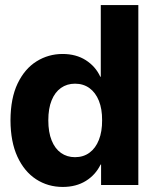

<svg xmlns="http://www.w3.org/2000/svg" viewBox="-20 -739 613 767"><path d="M230.7 7.8Q171.4 7.8 124.1 -23Q76.9 -53.8 49.5 -113.2Q22.2 -172.6 21.9 -258.4Q22.2 -346.8 50.5 -405.7Q78.9 -464.6 126.2 -494Q173.4 -523.4 230.1 -523.4Q283.9 -523.4 322.9 -498.5Q361.9 -473.5 380.7 -432.4H382.6V-718.8H532.6V0H383.8V-81.6H381.8Q361.6 -40.1 322.8 -16.2Q283.9 7.8 230.7 7.8ZM279.7 -111.1Q313.2 -111.1 337.6 -129.1Q362.1 -147.1 375.1 -180.3Q388.2 -213.5 387.9 -258.4Q388.2 -303.8 375 -336.5Q361.8 -369.2 337.4 -387Q312.9 -404.7 279.7 -404.7Q247.6 -404.7 223.5 -387.7Q199.5 -370.8 186.3 -338.3Q173 -305.8 173 -258.4Q173 -210.9 186.3 -178.1Q199.5 -145.2 223.5 -128.2Q247.6 -111.1 279.7 -111.1Z"/></svg>

Font: Inter Display V
Style: Regular
Weight: 400
Designer: Rasmus Andersson
Foundry: rsms
Version: Version 3.015;git-src